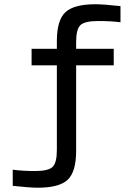

<svg xmlns="http://www.w3.org/2000/svg" viewBox="-20 -730 628 905"><path d="M442.9 -630.9Q379.9 -630.9 359.4 -611.8Q338.9 -592.8 338.9 -532.2V-500H516.1V-421.9H338.9V-19Q338.9 79.6 299.1 117.2Q259.3 154.8 158.2 154.8Q121.1 154.8 40 146V69.8Q86.4 76.2 145 76.2Q207.5 76.2 227.8 56.9Q248 37.6 248 -22.9V-421.9H128.9V-500H248V-536.1Q248 -634.8 288.3 -672.4Q328.6 -710 430.2 -710Q466.8 -710 547.9 -701.2V-625Q504.9 -630.9 442.9 -630.9Z"/></svg>

Font: LT Wave Text
Style: Regular
Weight: 400
Designer: Daniel Lyons
Version: Version 2.5 (Glyphs App)